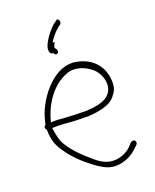

<svg xmlns="http://www.w3.org/2000/svg" viewBox="-134 -771 698 866"><g transform="rotate(-20 214.5 -337.5)"><path d="M28 -253C28 -248 32 -245 34 -241V-239C34 -194 46 -162 67 -133C95 -91 133 -55 170 -27C200 -5 231 18 271 18C313 18 351 -2 373 -24L391 -41C393 -43 394 -45 394 -49C394 -57 390 -63 382 -63C378 -63 375 -62 371 -59L355 -42C336 -23 306 -8 271 -8C235 -8 205 -28 181 -50C150 -76 115 -108 89 -147C69 -175 65 -202 59 -241H65C82 -242 100 -241 119 -240C157 -236 195 -235 231 -235C280 -238 335 -247 361 -279C378 -300 387 -314 385 -352C380 -433 322 -478 250 -486C188 -490 138 -450 101 -405C73 -369 49 -327 38 -275V-274H37V-267C32 -262 28 -260 28 -253ZM62 -267 64 -273C86 -357 139 -425 206 -450C249 -466 298 -446 327 -419C348 -400 370 -357 356 -318C338 -270 278 -264 230 -261C197 -261 158 -263 122 -265H121C102 -267 86 -268 69 -267ZM178 -558C181 -554 184 -547 190 -547C196 -547 202 -551 202 -559C202 -568 196 -570 193 -577V-580C194 -586 198 -593 202 -601C202 -601 202 -602 193 -602C201 -620 228 -650 242 -660L253 -668C263 -678 253 -700 242 -691L231 -682H230C215 -672 185 -635 175 -616C164 -595 156 -576 169 -558ZM175 -551C175 -551 175 -550 175 -550C175 -550 175 -551 175 -551ZM241 -486Z"/></g></svg>

Font: Stray Cat
Style: LtCn
Weight: 300
Version: Version 1.0